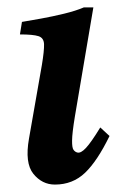

<svg xmlns="http://www.w3.org/2000/svg" viewBox="-20 -477 333 517"><path d="M274.9 -110.8Q242.2 -43.5 209 -11.7Q175.8 20 127.9 20Q93.3 20 69.8 -9Q46.4 -38.1 58.1 -104L92.8 -302.2Q99.1 -340.3 98.6 -357.7Q98.1 -375 83.7 -379.6Q69.3 -384.3 33.7 -384.3L39.1 -418Q59.6 -421.4 90.6 -427Q121.6 -432.6 152.8 -440.2Q184.1 -447.8 205.6 -457H231.4L181.6 -163.1Q174.3 -118.7 174.1 -98.9Q173.8 -79.1 178 -73.5Q182.1 -67.9 188 -66.4Q197.3 -63.5 211.4 -78.6Q225.6 -93.8 250 -133.8Z"/></svg>

Font: Gentium Plus
Style: Bold Italic
Weight: 700
Italic angle: -8°
Designer: Victor Gaultney, Annie Olsen, Iska Routamaa, Becca Hirsbrunner
Foundry: SIL International
Version: Version 6.101